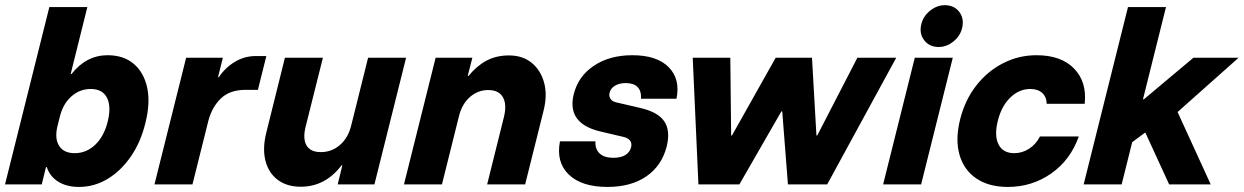

<svg xmlns="http://www.w3.org/2000/svg" viewBox="-24 -728 4910 758"><path d="M287.5 10Q239.2 10 205.8 -10.8Q172.5 -31.7 160.8 -68.3H157.5L140.8 0H-4.2L170.8 -700H320.8L255 -435.8H258.3Q316.7 -510 400.8 -510Q464.2 -510 504.2 -475.8Q544.2 -441.7 557.1 -381.7Q570 -321.7 550 -242.5Q531.7 -166.7 492.5 -110Q453.3 -53.3 400.8 -21.7Q348.3 10 287.5 10ZM270.8 -123.3Q317.5 -123.3 352.5 -157.1Q387.5 -190.8 401.7 -250Q415.8 -309.2 397.9 -342.9Q380 -376.7 334.2 -376.7Q290.8 -376.7 257.9 -347.5Q225 -318.3 212.5 -268.3L203.3 -231.7Q190.8 -181.7 209.2 -152.5Q227.5 -123.3 270.8 -123.3Z M585.8 0 710.8 -500H855.8L836.7 -423.3H840Q865.8 -461.7 903.8 -484.2Q941.7 -506.7 985 -506.7H1027.5L994.2 -373.3H945Q883.3 -373.3 847.9 -339.2Q812.5 -305 798.3 -250L735.8 0Z M1163.3 9.2Q1108.3 9.2 1072.1 -18.3Q1035.8 -45.8 1023.8 -94.2Q1011.7 -142.5 1027.5 -205L1100.8 -500H1250.8L1182.5 -227.5Q1170.8 -180 1186.2 -153.8Q1201.7 -127.5 1242.5 -127.5Q1285.8 -127.5 1318.3 -155.8Q1350.8 -184.2 1362.5 -232.5L1429.2 -500H1579.2L1454.2 0H1309.2L1327.5 -75H1324.2Q1260 9.2 1163.3 9.2Z M1570.8 0 1695.8 -500H1840.8L1822.5 -428.3H1825.8Q1857.5 -467.5 1896.2 -488.3Q1935 -509.2 1985 -509.2Q2039.2 -509.2 2075 -480Q2110.8 -450.8 2124.2 -401.2Q2137.5 -351.7 2121.7 -290L2049.2 0H1899.2L1965.8 -267.5Q1977.5 -316.7 1961.2 -344.6Q1945 -372.5 1903.3 -372.5Q1862.5 -372.5 1830.8 -344.6Q1799.2 -316.7 1787.5 -267.5L1720.8 0Z M2374.2 10Q2271.7 10 2221.2 -39.2Q2170.8 -88.3 2186.7 -170H2326.7Q2325 -139.2 2343.3 -122.1Q2361.7 -105 2397.5 -105Q2426.7 -105 2444.6 -115.8Q2462.5 -126.7 2467.5 -146.7Q2475 -178.3 2437.5 -187.5L2345 -209.2Q2213.3 -240.8 2240.8 -355Q2258.3 -426.7 2320.4 -468.3Q2382.5 -510 2472.5 -510Q2569.2 -510 2615.8 -462.9Q2662.5 -415.8 2646.7 -338.3H2506.7Q2508.3 -369.2 2492.9 -384.6Q2477.5 -400 2446.7 -400Q2420.8 -400 2403.8 -389.6Q2386.7 -379.2 2382.5 -361.7Q2379.2 -348.3 2386.2 -337.9Q2393.3 -327.5 2407.5 -324.2L2504.2 -301.7Q2573.3 -285.8 2598.3 -249.2Q2623.3 -212.5 2608.3 -150.8Q2589.2 -74.2 2528.3 -32.1Q2467.5 10 2374.2 10Z M2733.3 0 2710.8 -500H2859.2L2862.5 -193.3H2865.8L3038.3 -500H3181.7L3199.2 -193.3H3202.5L3360.8 -500H3514.2L3241.7 0H3086.7L3064.2 -288.3H3060.8L2895 0Z M3462.5 0 3587.5 -500H3737.5L3612.5 0ZM3681.7 -542.5Q3645 -542.5 3624.6 -569.2Q3604.2 -595.8 3613.3 -632.5Q3620.8 -664.2 3647.9 -685.8Q3675 -707.5 3705.8 -707.5Q3743.3 -707.5 3763.3 -680.8Q3783.3 -654.2 3774.2 -616.7Q3766.7 -585.8 3740 -564.2Q3713.3 -542.5 3681.7 -542.5Z M3955 10Q3879.2 10 3830 -23.8Q3780.8 -57.5 3763.8 -117.9Q3746.7 -178.3 3766.7 -257.5Q3785.8 -333.3 3830 -390Q3874.2 -446.7 3935.8 -478.3Q3997.5 -510 4068.3 -510Q4165 -510 4216.2 -457.5Q4267.5 -405 4258.3 -318.3H4108.3Q4107.5 -345.8 4090.4 -361.2Q4073.3 -376.7 4043.3 -376.7Q3999.2 -376.7 3964.2 -342.5Q3929.2 -308.3 3915 -250Q3900.8 -191.7 3918.3 -157.5Q3935.8 -123.3 3980 -123.3Q4011.7 -123.3 4038.8 -140.8Q4065.8 -158.3 4081.7 -189.2H4235Q4201.7 -95.8 4125.8 -42.9Q4050 10 3955 10Z M4254.2 0 4429.2 -700H4579.2L4488.3 -335.8H4491.7L4687.5 -500H4865.8L4625 -285.8L4755.8 0H4591.7L4497.5 -205L4445.8 -166.7L4404.2 0Z"/></svg>

Font: Funnel Sans Light ExtraBold
Style: Italic
Weight: 800
Italic angle: -14.036°
Version: Version 1.000